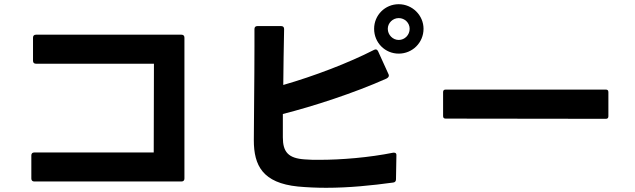

<svg xmlns="http://www.w3.org/2000/svg" viewBox="-20 -875 3020 913"><path d="M143 -12H843C852 -12 857 -17 857 -26V-696C857 -705 852 -710 843 -710H151C142 -710 137 -705 137 -696V-586C137 -577 142 -572 151 -572H712L711 -150H143C134 -150 129 -145 129 -136V-26C129 -17 134 -12 143 -12Z M1876 -620C1941 -620 1994 -672 1994 -738C1994 -802 1941 -855 1876 -855C1811 -855 1759 -803 1759 -738C1759 -672 1811 -620 1876 -620ZM1187 -208C1187 -88 1229 -5 1397 12C1441 16 1486 18 1531 18C1639 18 1748 7 1850 -7C1858 -8 1863 -13 1863 -22L1865 -136C1866 -145 1861 -149 1854 -149H1850C1736 -126 1603 -115 1499 -115C1474 -115 1451 -115 1430 -117C1351 -122 1325 -152 1325 -222V-333C1468 -369 1665 -433 1817 -501C1825 -505 1829 -510 1829 -515C1829 -517 1829 -519 1828 -521L1778 -631C1775 -637 1771 -640 1767 -640C1764 -640 1762 -639 1759 -638C1636 -575 1473 -513 1327 -471C1328 -557 1329 -651 1331 -737C1331 -746 1326 -751 1317 -751H1204C1195 -751 1190 -746 1190 -737V-654C1190 -495 1187 -302 1187 -208ZM1824 -738C1824 -766 1848 -789 1876 -789C1905 -789 1928 -766 1928 -738C1928 -709 1905 -685 1876 -685C1848 -685 1824 -709 1824 -738Z M2099 -311 2861 -310C2869 -310 2873 -314 2873 -322V-437C2873 -445 2869 -449 2861 -449H2099C2091 -449 2087 -445 2087 -437V-323C2087 -315 2091 -311 2099 -311Z"/></svg>

Font: LINE Seed JP_OTF Bold
Style: Regular
Weight: 700
Designer: LINE & Fontrix & Fontworks
Version: Version 1.009